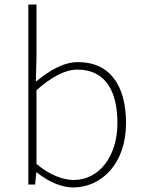

<svg xmlns="http://www.w3.org/2000/svg" viewBox="-20 -814 633 847"><path d="M105 0H135L140 -53H143C192 -13 252 13 302 13C428 13 536 -92 536 -271C536 -434 467 -540 324 -540C259 -540 196 -501 141 -456C140 -456 139 -455 138 -454L141 -560V-794H105ZM141 -91V-416C206 -474 267 -507 321 -507C450 -507 498 -405 498 -271C498 -124 417 -20 305 -20C263 -20 201 -39 141 -91Z"/></svg>

Font: Kinto Sans Thin
Style: Regular
Weight: 100
Designer: Authors: Ryoko NISHIZUKA  (kana & ideographs); Paul D. Hunt (Latin, Greek & Cyrillic); Wenlong ZHANG  (bopomofo); Sandol
Foundry: Adobe Systems Incorporated, ookami Inc.
Version: Version 0.001